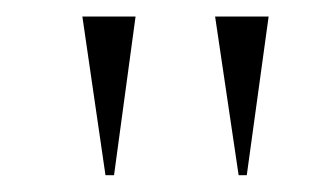

<svg xmlns="http://www.w3.org/2000/svg" viewBox="-20 -702 382 231"><path d="M143.1 -682.1 117.2 -491.2H106.9L79.1 -682.1ZM238.8 -682.1H303.2L276.9 -491.2H267.1Z"/></svg>

Font: Halibut Cnd Thin
Style: Regular
Weight: 250
Width: 3
Designer: Matteo Maggi
Foundry: Collletttivo
Version: Version 3.080 | FøM Fix